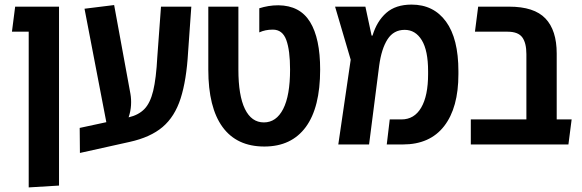

<svg xmlns="http://www.w3.org/2000/svg" viewBox="-20 -629 2533 836"><path d="M105 187V-491H32L46 -600H237V179Z M328 37 327 -72 443 -97 348 -591 477 -607 548 -220Q552 -197 550.5 -171Q549 -145 540 -118Q583 -128 608.5 -154Q634 -180 647 -233.5Q660 -287 665 -382L681 -600H813L799 -402Q792 -280 766.5 -200.5Q741 -121 688 -76Q635 -31 544 -11Z M1131 9Q1011 9 949 -76Q887 -161 887 -326V-600H1018V-326Q1018 -213 1046.5 -154.5Q1075 -96 1129 -96Q1183 -96 1213 -154.5Q1243 -213 1243 -326Q1243 -410 1226.5 -455Q1210 -500 1168 -500Q1151 -500 1136.5 -497Q1122 -494 1109 -488V-593Q1128 -599 1148.5 -602.5Q1169 -606 1192 -606Q1286 -605 1330 -533.5Q1374 -462 1374 -326Q1374 -161 1311.5 -76Q1249 9 1131 9Z M1453 0 1507 -369 1439 -600H1571L1598 -474H1602Q1621 -537 1662 -573Q1703 -609 1772 -609Q1868 -609 1922 -535Q1976 -461 1976 -319V-306Q1976 -160 1914 -80Q1852 0 1734 0H1664L1677 -109H1728Q1784 -109 1814 -160.5Q1844 -212 1844 -306V-319Q1844 -409 1816.5 -454Q1789 -499 1742 -499Q1694 -499 1667.5 -458Q1641 -417 1631 -343L1587 0Z M2030 0V-109H2272V-393Q2272 -442 2254 -466.5Q2236 -491 2190 -491H2048L2062 -600H2197Q2306 -600 2355 -548.5Q2404 -497 2404 -396V-109H2469L2455 0Z"/></svg>

Font: Noto Sans Hebrew Condensed SemiBold
Style: Regular
Weight: 600
Width: 3
Designer: Ben Nathan
Foundry: Google LLC
Version: Version 3.001; ttfautohint (v1.8.4.7-5d5b)